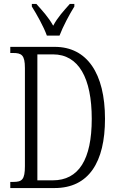

<svg xmlns="http://www.w3.org/2000/svg" viewBox="-20 -951 596 971"><path d="M217 -771H281C298 -816 332 -880 356 -918V-931H333C301 -895 272 -864 249 -821C225 -864 196 -895 164 -931H141V-918C165 -880 201 -816 217 -771ZM32 0H256C429 0 511 -131 511 -350C511 -580 420 -714 257 -714H32V-683H46C89 -683 106 -673 106 -607V-111C106 -42 91 -31 47 -31H32ZM247 -39H169V-676H248C378 -676 444 -556 444 -350C444 -144 378 -39 247 -39Z"/></svg>

Font: Noto Serif Thai ExtraCondensed Light
Style: Regular
Weight: 300
Width: 2
Designer: Monotype Design Team
Foundry: Monotype Imaging Inc.
Version: Version 2.002